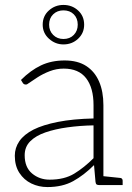

<svg xmlns="http://www.w3.org/2000/svg" viewBox="-20 -750 536 778"><path d="M172 8Q137 8 107 -6.5Q77 -21 58.5 -49.5Q40 -78 40 -119Q40 -151 58.5 -178Q77 -205 116 -225Q154 -244 214.5 -256Q275 -268 359 -270V-324Q359 -394 329 -433Q299 -472 238 -472Q209 -472 181.5 -461.5Q154 -451 131 -436Q108 -421 89 -408Q84 -407 80 -408Q76 -409 73 -413L65 -426Q104 -465 146 -485Q188 -505 242 -505Q295 -505 329.5 -482.5Q364 -460 381.5 -419.5Q399 -379 399 -324V0H383Q375 0 371.5 -2.5Q368 -5 367 -13L361 -81Q320 -40 276.5 -16Q233 8 172 8ZM181 -22Q241 -22 281 -46.5Q321 -71 359 -109V-242Q304 -241 253.5 -234Q203 -227 164 -213.5Q125 -200 102.5 -177.5Q80 -155 80 -121Q80 -72 110 -47Q140 -22 181 -22ZM386 0 390 -37 467 -29Q471 -29 474 -26Q477 -23 477 -18V0ZM237 -570Q204 -570 178.5 -593Q153 -616 153 -650Q153 -685 178 -707.5Q203 -730 237 -730Q272 -730 296.5 -707.5Q321 -685 321 -650Q321 -616 296.5 -593Q272 -570 237 -570ZM237 -592Q263 -592 279 -608.5Q295 -625 295 -650Q295 -676 279 -692Q263 -708 237 -708Q212 -708 195.5 -692Q179 -676 179 -650Q179 -625 195.5 -608.5Q212 -592 237 -592Z"/></svg>

Font: Aleo ExtraLight
Style: Regular
Weight: 250
Designer: Alessio Laiso
Foundry: Alessio Laiso
Version: Version 2.001;gftools[0.9.29]